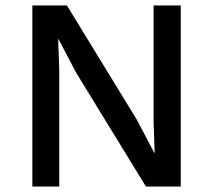

<svg xmlns="http://www.w3.org/2000/svg" viewBox="-20 -680 776 700"><path d="M639 0H512L257 -416L193 -538H192L196 -426V0H98V-660H224L478 -245L543 -122H544L540 -234V-660H639Z"/></svg>

Font: Work Sans Medium
Style: Regular
Weight: 500
Designer: Wei Huang
Foundry: Wei Huang
Version: Version 1.500